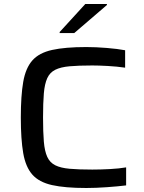

<svg xmlns="http://www.w3.org/2000/svg" viewBox="-20 -931 719 959"><path d="M411 8Q305 8 240 -6.5Q175 -21 141.5 -59Q108 -97 96 -166Q84 -235 84 -344Q84 -453 96 -522Q108 -591 141.5 -629Q175 -667 240 -681.5Q305 -696 411 -696Q459 -696 513.5 -691.5Q568 -687 605 -680V-593Q564 -599 518 -601.5Q472 -604 441 -604Q373 -604 328 -600Q283 -596 256 -582.5Q229 -569 216 -540.5Q203 -512 199 -464.5Q195 -417 195 -344Q195 -271 199 -223.5Q203 -176 216 -147.5Q229 -119 256 -105.5Q283 -92 328 -88Q373 -84 441 -84Q482 -84 529 -86.5Q576 -89 610 -95V-5Q570 0 514 4Q458 8 411 8ZM278 -766V-771L406 -911H514V-906L351 -766Z"/></svg>

Font: Saira Expanded Medium
Style: Regular
Weight: 500
Width: 7
Designer: Hector Gatti with collaboration of the Omnibus-Type team
Foundry: Omnibus-Type
Version: Version 1.100; ttfautohint (v1.8.3)